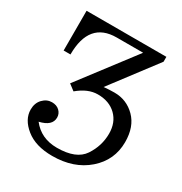

<svg xmlns="http://www.w3.org/2000/svg" viewBox="-173 -859 944 997"><g transform="rotate(30 299.5 -361.0)"><path d="M280.3 9.8Q180.2 9.8 121.8 -37.4Q63.5 -84.5 63.5 -143.6Q63.5 -182.6 86.9 -207Q110.4 -231.4 141.1 -231.4Q169.4 -231.4 186.5 -215.1Q203.6 -198.7 203.6 -175.3Q203.6 -125.5 130.9 -108.9Q185.1 -39.1 280.3 -39.1Q395.5 -39.1 437.3 -101.8Q479 -164.6 479 -237.8Q479 -304.7 437.5 -345.2Q396 -385.7 327.1 -385.7Q268.1 -385.7 209 -335.9L172.9 -363.3L421.9 -690.4H263.7Q99.6 -690.4 99.6 -494.1H58.6V-732.4H537.1V-703.1L333 -433.6Q366.2 -437 397 -437Q470.2 -437 521.7 -385.3Q573.2 -333.5 573.2 -241.7Q573.2 -133.3 491.2 -61.8Q409.2 9.8 280.3 9.8Z"/></g></svg>

Font: Munson
Style: Regular
Weight: 400
Designer: Paul James MIller
Foundry: High-Logic / Made with FontCreator
Version: Version 2.10;May 5, 2019;FontCreator 11.5.0.2430 64-bit